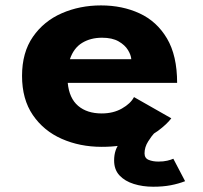

<svg xmlns="http://www.w3.org/2000/svg" viewBox="-20 -532 750 710"><path d="M613.5 -94.5Q597 -72.5 564 -48Q531 -23.5 479.2 -6.2Q427.5 11 356 11Q275.5 11 208.5 -18.5Q141.5 -48 101.5 -106.5Q61.5 -165 61.5 -251.5Q61.5 -338 101.8 -396Q142 -454 208.5 -483Q275 -512 353.5 -512Q432.5 -512 496.2 -482.5Q560 -453 597.5 -389.8Q635 -326.5 635 -225.5H230.5Q236 -168.5 269 -140.5Q302 -112.5 356 -112.5Q399 -112.5 431 -130.8Q463 -149 475.5 -173ZM357.5 -392.5Q315 -392.5 283.8 -373.5Q252.5 -354.5 238.5 -313H465.5Q464.5 -328.5 453.2 -347Q442 -365.5 418.5 -379Q395 -392.5 357.5 -392.5ZM552.5 -42Q541.5 -30.5 528 -9.2Q514.5 12 514.5 35Q514.5 53 529.8 59.2Q545 65.5 565.5 65.5Q585 65.5 598.5 62.2Q612 59 621 55L664.5 138Q640 147.5 611.5 153Q583 158.5 546.5 158.5Q507.5 158.5 474.8 148.2Q442 138 422 116.8Q402 95.5 402 61.5Q402 21 423.8 -4.5Q445.5 -30 462 -42Z"/></svg>

Font: League Mono
Style: Bold
Weight: 700
Width: 6
Designer: Tyler Finck
Foundry: The League of Moveable Type / Tyler Finck
Version: Version 2.300;RELEASE